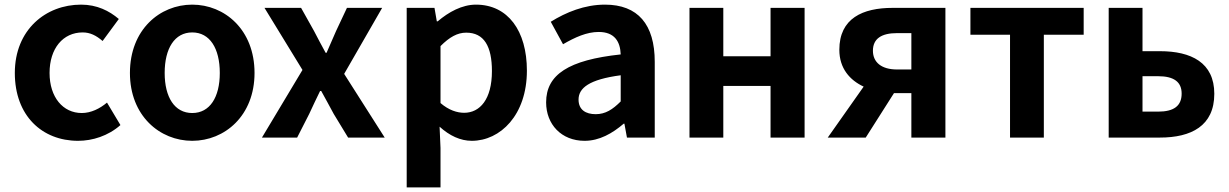

<svg xmlns="http://www.w3.org/2000/svg" viewBox="-20 -594 5306 829"><path d="M317 14C379 14 447 -7 500 -54L442 -151C411 -125 373 -106 333 -106C252 -106 194 -174 194 -279C194 -385 252 -454 337 -454C369 -454 395 -441 423 -417L493 -512C452 -547 399 -574 330 -574C178 -574 44 -466 44 -279C44 -94 162 14 317 14Z M810 14C950 14 1079 -94 1079 -279C1079 -466 950 -574 810 -574C670 -574 541 -466 541 -279C541 -94 670 14 810 14ZM810 -106C734 -106 691 -174 691 -279C691 -385 734 -454 810 -454C886 -454 929 -385 929 -279C929 -174 886 -106 810 -106Z M1111 0H1263L1315 -102C1331 -136 1346 -169 1362 -201H1367C1385 -169 1403 -135 1421 -102L1483 0H1641L1466 -275L1630 -560H1478L1431 -460C1418 -429 1403 -397 1390 -366H1386C1369 -397 1352 -429 1336 -460L1280 -560H1122L1286 -292Z M1736 215H1882V45L1878 -47C1921 -8 1968 14 2017 14C2140 14 2255 -97 2255 -289C2255 -461 2173 -574 2035 -574C1975 -574 1917 -542 1870 -502H1866L1856 -560H1736ZM1984 -107C1954 -107 1918 -118 1882 -149V-395C1921 -434 1955 -453 1993 -453C2070 -453 2104 -394 2104 -287C2104 -165 2052 -107 1984 -107Z M2504 14C2568 14 2624 -18 2673 -60H2676L2687 0H2807V-327C2807 -489 2734 -574 2592 -574C2504 -574 2424 -541 2358 -500L2411 -403C2463 -433 2513 -456 2565 -456C2634 -456 2658 -414 2660 -359C2435 -335 2338 -272 2338 -152C2338 -57 2404 14 2504 14ZM2552 -101C2509 -101 2478 -120 2478 -164C2478 -214 2524 -251 2660 -269V-156C2625 -121 2594 -101 2552 -101Z M2957 0H3103V-223H3307V0H3454V-560H3307V-351H3103V-560H2957Z M3915 -294H3853C3786 -294 3749 -325 3749 -375C3749 -427 3786 -451 3853 -451H3915ZM3834 -560C3705 -560 3604 -515 3604 -379C3604 -299 3649 -248 3709 -220L3554 0H3718L3840 -192H3842H3915V0H4062V-560Z M4341 0H4487V-444H4659V-560H4170V-444H4341Z M4767 0H4988C5123 0 5223 -50 5223 -189C5223 -324 5123 -373 4988 -373H4913V-560H4767ZM4913 -112V-265H4980C5049 -265 5082 -240 5082 -190C5082 -137 5049 -112 4980 -112Z"/></svg>

Font: Source Han Sans SC Bold
Style: Regular
Weight: 700
Designer: Ryoko NISHIZUKA (kana & ideographs); Paul D. Hunt (Latin, Greek & Cyrillic); Wenlong ZHANG (bopomofo); Sandoll Communica
Foundry: Adobe Systems Incorporated
Version: Version 1.001;PS 1.001;hotconv 1.0.78;makeotf.lib2.5.61930